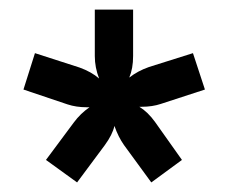

<svg xmlns="http://www.w3.org/2000/svg" viewBox="-20 -694 477 401"><path d="M161 -470Q139 -470 121 -476L29 -507L53 -583L146 -553Q171 -544 187 -530Q178 -553 178 -577V-674H258V-577Q258 -551 250 -532Q268 -546 291 -554L383 -583L408 -507L316 -477Q298 -471 276 -471H271Q289 -460 304 -439L360 -360L296 -313L239 -391Q227 -408 219 -431Q215 -413 199 -391L141 -313L76 -360L134 -438Q148 -457 167 -470Z"/></svg>

Font: Hind Guntur Medium
Style: Regular
Weight: 500
Designer: Manushi Parikh, Hitesh Malaviya
Foundry: Indian Type Foundry
Version: Version 1.000;PS 1.0;hotconv 1.0.86;makeotf.lib2.5.63406; tt